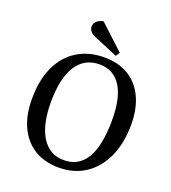

<svg xmlns="http://www.w3.org/2000/svg" viewBox="-166 -1055 1060 1190"><g transform="rotate(20 364.5 -459.5)"><path d="M58 -333Q58 -455 99 -543Q140 -631 215.5 -678Q291 -725 394 -725Q487 -725 553.5 -684.5Q620 -644 655.5 -568.5Q691 -493 691 -388Q690 -265 649 -175Q608 -85 533.5 -35.5Q459 14 358 14Q264 14 196.5 -28Q129 -70 93 -148Q57 -226 58 -333ZM175 -354Q175 -203 226.5 -121.5Q278 -40 372 -40Q568 -40 570 -370Q571 -520 522 -597Q473 -674 380 -674Q282 -674 229 -593Q176 -512 175 -354ZM472 -784 455 -758 295 -825Q273 -834 262.5 -848Q252 -862 252 -878Q252 -897 267 -912.5Q282 -928 311 -933Z"/></g></svg>

Font: Literata 36pt Medium
Style: Italic
Weight: 500
Italic angle: -2°
Designer: Latin by Veronika Burian and Jose Scaglione. Greek by Irene Vlachou. Cyrillic by Vera Evstafieva
Foundry: TypeTogether
Version: Version 3.002